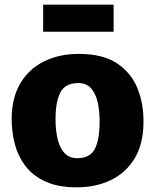

<svg xmlns="http://www.w3.org/2000/svg" viewBox="-20 -795 665 823"><path d="M308 8Q231 8 177.2 -15.8Q123.5 -39.5 91 -81Q58.5 -122.5 44 -176.2Q29.5 -230 30 -290Q31.5 -379 68.5 -440Q105.5 -501 170 -532.5Q234.5 -564 318 -564Q421 -564 482.2 -523Q543.5 -482 570 -414.5Q596.5 -347 595 -267Q594 -177.5 557.2 -116.2Q520.5 -55 456 -23.5Q391.5 8 308 8ZM312 -117Q365.5 -117 386.2 -156.2Q407 -195.5 407 -275Q407 -320 398.5 -357.2Q390 -394.5 370 -416.8Q350 -439 315 -439Q260.5 -439 239.2 -399.5Q218 -360 218 -284Q218 -238 226.8 -200Q235.5 -162 256 -139.5Q276.5 -117 312 -117ZM165 -659V-775H467V-659Z"/></svg>

Font: Koeln Type Sans ExtraBold
Style: Regular
Weight: 800
Designer: Eben Sorkin
Foundry: Eben Sorkin
Version: Version 2.001